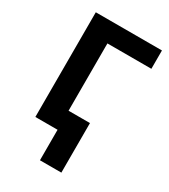

<svg xmlns="http://www.w3.org/2000/svg" viewBox="-220 -820 1001 1134"><g transform="rotate(30 280.5 -253.0)"><path d="M541 -713.9V-588.9H241.2V-129.9H387.2V208H241.2V0H89.8V-713.9Z"/></g></svg>

Font: Droid Sans Thai
Style: Bold
Weight: 700
Designer: Steve Matteson
Foundry: Ascender Corporation
Version: Version 1.00